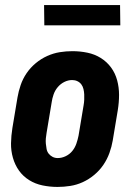

<svg xmlns="http://www.w3.org/2000/svg" viewBox="-20 -730 540 758"><path d="M207 8Q177 8 148 2Q119 -4 95 -19Q71 -34 55 -56.5Q39 -79 31 -107Q23 -135 23.5 -164.5Q24 -194 29 -225L49 -345Q53 -369 61.5 -394Q70 -419 85 -441Q100 -463 121 -480.5Q142 -498 166.5 -509Q191 -520 216 -524Q241 -528 266 -528Q296 -528 325 -522Q354 -516 378 -501Q402 -486 418.5 -463.5Q435 -441 442.5 -413Q450 -385 450 -355.5Q450 -326 445 -295L425 -175Q421 -151 412 -126Q403 -101 388 -79Q373 -57 352 -39.5Q331 -22 307 -11Q283 0 257.5 4Q232 8 207 8ZM208 -106Q224 -106 239.5 -113.5Q255 -121 265.5 -134Q276 -147 281.5 -163Q287 -179 290 -194L310 -314Q312 -325 312.5 -336Q313 -347 312.5 -357.5Q312 -368 309.5 -378.5Q307 -389 301 -397Q295 -405 285.5 -409.5Q276 -414 265 -414Q249 -414 234 -406.5Q219 -399 208 -386Q197 -373 191.5 -357Q186 -341 184 -326L164 -206Q162 -195 161 -184Q160 -173 161 -162.5Q162 -152 164 -141.5Q166 -131 172.5 -123Q179 -115 188 -110.5Q197 -106 208 -106ZM155 -630 154 -710H454L455 -630Z"/></svg>

Font: Iosevka SS18 Heavy
Style: Italic
Weight: 900
Italic angle: -9°
Monospace: yes
Designer: Belleve Invis
Foundry: Belleve Invis
Version: Version 25.1.1; ttfautohint (v1.8.4)